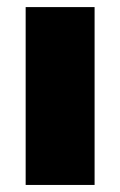

<svg xmlns="http://www.w3.org/2000/svg" viewBox="-20 -524 341 544"><path d="M52.7 -503.9H248V0H52.7Z"/></svg>

Font: Wanted Sans ExtraBlack
Style: Regular
Weight: 900
Designer: Original Design by Kil Hyung-jin and Kang Hanbin, Wanted Lab, Inc; Hangeul from Source Han Sans by Jang Soo-young and Ka
Foundry: Wanted Lab, Inc.
Version: Version 1.001